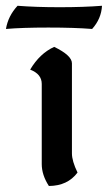

<svg xmlns="http://www.w3.org/2000/svg" viewBox="-76 -613 368 655"><path d="M66.4 -326.7Q66.4 -360.4 26.9 -375.5Q59.6 -430.7 108.9 -453.1Q169.4 -423.8 169.4 -397V-89.8Q169.4 -63.5 188.5 -24.4Q154.8 21 90.8 21.5Q66.4 -16.1 66.4 -53.2ZM238.3 -514.2Q178.2 -519 88.9 -519Q-0.5 -519 -55.7 -514.2Q-48.3 -558.6 -16.1 -593.3Q45.9 -588.4 127.9 -588.4Q209.5 -588.4 272 -593.3Q269.5 -548.8 238.3 -514.2Z"/></svg>

Font: Balgruf
Style: Regular
Weight: 500
Designer: Paul James MIller
Foundry: High-Logic / Made with FontCreator
Version: Version 1.201;March 28, 2021;FontCreator 13.0.0.2683 64-bit